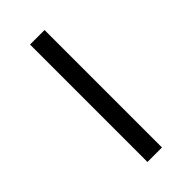

<svg xmlns="http://www.w3.org/2000/svg" viewBox="26 -500 430 430"><g transform="rotate(45 241.0 -285.0)"><path d="M55 -308H427V-262H55Z"/></g></svg>

Font: Niramit ExtraLight
Style: Regular
Weight: 200
Designer: Katatrad Aksorn Co.,Ltd.
Foundry: Cadson Demak Co.,Ltd.
Version: Version 1.000; ttfautohint (v1.6)